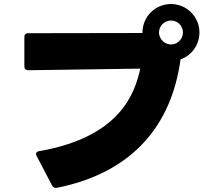

<svg xmlns="http://www.w3.org/2000/svg" viewBox="-20 -884 1040 954"><path d="M264 49C641 -27 833 -264 877 -589C932 -608 971 -661 971 -723C971 -800 908 -864 830 -864C751 -864 688 -801 688 -723C688 -722 688 -721 688 -720L120 -719C108 -719 101 -713 101 -700V-554C101 -542 108 -535 120 -535C271 -537 509 -541 677 -543C650 -420 577 -203 175 -133C161 -131 155 -122 162 -109L239 38C244 48 252 51 264 49ZM830 -663C798 -663 770 -690 770 -723C770 -755 797 -782 830 -782C863 -782 889 -755 889 -723C889 -690 862 -663 830 -663Z"/></svg>

Font: LINE Seed JP App_OTF ExtraBold
Style: Regular
Weight: 800
Designer: LINE & Fontrix & Fontworks
Version: Version 1.013